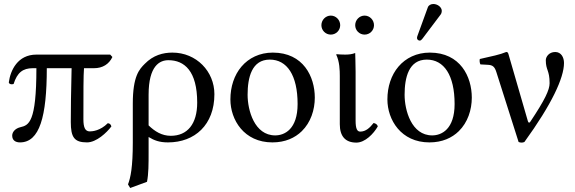

<svg xmlns="http://www.w3.org/2000/svg" viewBox="-20 -702 2874 960"><path d="M531 -429H162C68 -429 32 -350 24 -290C25.4 -281.8 37 -278 48 -282C66 -339 94 -361 144 -361H162C162 -89 124 -76 82 -66C56.2 -59.9 41 -42 41 -24C41 0 58 10 80 10C178 10 214 -119 214 -361H338C335 -246 334 -150 334 -92C334 -16 351 10 415 10C462 10 514 -39 537 -70C534 -80 529 -85 519 -86C481 -48 442 -45 429 -45C406 -45 397 -64 397 -106C397 -244 397 -325 400 -361H450C493 -361 525 -381 542 -417Z M715 207C723 167 723 119 723 61V-17C751 0 777 10 820 10C954 10 1052 -78 1052 -231C1052 -345 962 -439 842 -439C795 -439 746 -426 704 -383C677 -356 644 -322 644 -184V10C644 134 633 186 620 220L631 238ZM966 -189C966 -82 917 -23 834 -23C789 -23 754 -45 723 -75V-228C723 -374 779 -401 822 -401C902 -401 966 -347 966 -189Z M1132 -205C1132 -103 1200 10 1342 10C1406.4 10 1454.8 -12.7 1488.9 -46C1533.7 -89.8 1554 -152.7 1554 -214C1554 -318 1497 -439 1344 -439C1278.2 -439 1223.9 -412 1187.3 -369C1151 -326.4 1132 -268.2 1132 -205ZM1329 -404C1415 -404 1468 -326 1468 -182C1468 -56 1403 -25 1356 -25C1252 -25 1218 -151 1218 -228C1218 -315 1239 -404 1329 -404Z M1587 -576C1587 -550 1608 -529 1634 -529C1660 -529 1681 -550 1681 -576C1681 -602 1660 -624 1634 -624C1608 -624 1587 -602 1587 -576ZM1756 -576C1756 -550 1777 -529 1803 -529C1829 -529 1850 -550 1850 -576C1850 -602 1829 -624 1803 -624C1777 -624 1756 -602 1756 -576ZM1679 -322V-81C1679 -21.5 1706 11 1762 11C1805 11 1848 -33 1869 -70C1866.4 -79.9 1858.6 -84.8 1848 -87C1829 -63 1809 -44 1781 -44C1766 -44 1758 -58 1758 -99V-343C1758 -375 1756 -437 1756 -437C1741 -431 1725 -429 1706 -429C1694 -429 1669 -430 1663 -431L1661 -429C1678 -394 1679 -350 1679 -322Z M2147 -682C2134 -682 2123 -676 2119 -665L2067 -522C2066 -519 2065 -515 2065 -512C2065 -505 2071 -499 2079 -499C2083 -499 2088 -503 2091 -507L2183 -629C2187 -634 2189 -642 2189 -647C2189 -667 2167 -682 2147 -682ZM1917 -205C1917 -103 1985 10 2127 10C2191.4 10 2239.8 -12.7 2273.9 -46C2318.7 -89.8 2339 -152.7 2339 -214C2339 -318 2282 -439 2129 -439C2063.2 -439 2008.9 -412 1972.3 -369C1936 -326.4 1917 -268.2 1917 -205ZM2114 -404C2200 -404 2253 -326 2253 -182C2253 -56 2188 -25 2141 -25C2037 -25 2003 -151 2003 -228C2003 -315 2024 -404 2114 -404Z M2462 -341 2573 8C2582.7 11.7 2592.3 12.3 2602 8C2739 -181 2800 -313 2800 -387C2800 -415 2786 -442 2756 -442C2725 -442 2709 -418 2709 -401C2709 -350 2728 -352 2728 -286C2728 -252.5 2704 -202 2632 -94C2625.5 -84.3 2621.5 -89.1 2618.9 -98L2523 -429C2520 -440 2517.5 -442 2511 -442C2480.5 -429 2438.5 -420.5 2379 -407C2377.2 -399 2378 -388 2382 -380L2419 -378C2442.2 -376.7 2453 -370 2462 -341Z"/></svg>

Font: Libertinus Serif
Style: Regular
Weight: 400
Designer: Philipp H. Poll
Foundry: Khaled Hosny
Version: Version 6.2